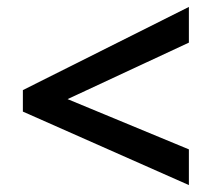

<svg xmlns="http://www.w3.org/2000/svg" viewBox="-20 -639 612 554"><path d="M525 -105V-208L175 -353L525 -516V-619L46 -379V-317Z"/></svg>

Font: Noto Sans Tai Tham SemiBold
Style: Regular
Weight: 600
Designer: Monotype Design Team 2013. Revised by David WIlliams 2020
Foundry: Monotype Imaging Inc.
Version: Version 2.002